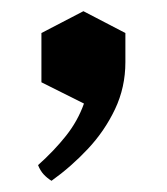

<svg xmlns="http://www.w3.org/2000/svg" viewBox="-20 -170 299 343"><path d="M129 -150 204 -111V-59Q204 -14 185.5 25Q167 64 137 96Q107 128 72 153Q64 148 58 141.5Q52 135 48 125Q77 99 98 72.5Q119 46 130 15L54 -23V-111Z"/></svg>

Font: Poltawski Nowy
Style: Bold
Weight: 700
Designer: Adam Pótawski, Mateusz Machalski, Borys Kosmynka, Ania Wieluska
Foundry: Capitalics.wtf
Version: Version 1.001;gftools[0.9.25]